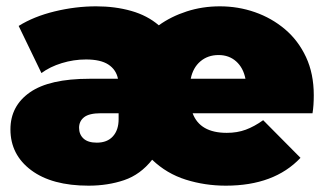

<svg xmlns="http://www.w3.org/2000/svg" viewBox="-20 -577 1031 607"><path d="M260 10Q144 10 78.5 -39Q13 -88 13 -168Q13 -242 74.5 -285Q136 -328 263 -328H353Q347 -357 322.5 -373Q298 -389 252 -389Q213 -389 175.5 -377.5Q138 -366 111 -346L39 -495Q87 -525 153 -541Q219 -557 284 -557Q344 -557 395 -542.5Q446 -528 482 -497Q521 -525 570.5 -541Q620 -557 675 -557Q733 -557 786 -538.5Q839 -520 881 -484.5Q923 -449 947.5 -396.5Q972 -344 972 -276Q972 -260 971 -245.5Q970 -231 968 -219H589Q612 -157 697 -157Q730 -157 757 -167Q784 -177 812 -197L930 -78Q847 10 694 10Q628 10 567.5 -9Q507 -28 461 -72Q424 -25 372.5 -7.5Q321 10 260 10ZM583 -328H756Q749 -363 726.5 -383Q704 -403 671 -403Q637 -403 613.5 -383Q590 -363 583 -328ZM355 -219H299Q262 -219 246 -206.5Q230 -194 230 -173Q230 -152 244 -139Q258 -126 286 -126Q319 -126 337 -146Q355 -166 355 -200Z"/></svg>

Font: Montserrat Black
Style: Regular
Weight: 900
Designer: Julieta Ulanovsky
Foundry: Julieta Ulanovsky
Version: Version 9.000; ttfautohint (v1.8.4.7-5d5b)